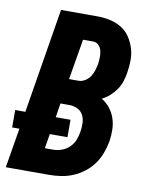

<svg xmlns="http://www.w3.org/2000/svg" viewBox="-86 -796 669 858"><g transform="rotate(10 248.5 -367.5)"><path d="M0 0 30 -180H-3V-259H43L121 -735H286Q315 -735 343 -729Q371 -723 394.5 -709Q418 -695 433.5 -672.5Q449 -650 457.5 -623.5Q466 -597 466 -568Q466 -539 461 -510Q458 -490 451.5 -470Q445 -450 433 -432.5Q421 -415 405 -400.5Q389 -386 369 -376Q391 -363 406.5 -343.5Q422 -324 430.5 -299.5Q439 -275 439.5 -248Q440 -221 436 -194Q431 -167 421 -140Q411 -113 394 -89.5Q377 -66 353.5 -48Q330 -30 303.5 -19Q277 -8 249.5 -4Q222 0 195 0ZM210 -437H253Q268 -437 282 -445.5Q296 -454 305 -467.5Q314 -481 318.5 -496Q323 -511 326 -526Q328 -541 328.5 -556.5Q329 -572 325.5 -586Q322 -600 312 -610.5Q302 -621 287 -621H241ZM157 -114H195Q214 -114 233.5 -121Q253 -128 268 -142.5Q283 -157 290.5 -176Q298 -195 301 -215Q304 -234 303.5 -253.5Q303 -273 294.5 -289.5Q286 -306 269 -314.5Q252 -323 232 -323H191L181 -259H248V-180H168Z"/></g></svg>

Font: Iosevka Term Curly Heavy
Style: Italic
Weight: 900
Italic angle: -9°
Designer: Belleve Invis
Foundry: Belleve Invis
Version: Version 32.3.0